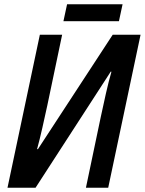

<svg xmlns="http://www.w3.org/2000/svg" viewBox="-20 -876 676 896"><path d="M276 -777H535L552 -856H293ZM15 0H146L497 -542L500 -541C483 -484 465 -398 450 -329L381 0H485L636 -714H506L157 -180H153C169 -237 187 -321 201 -385L270 -714H166Z"/></svg>

Font: Noto Sans Display SemiCondensed Medium
Style: Italic
Weight: 500
Width: 4
Italic angle: -12°
Designer: Monotype Design Team
Foundry: Monotype Imaging Inc.
Version: Version 1.900